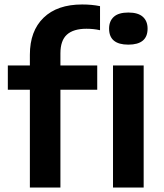

<svg xmlns="http://www.w3.org/2000/svg" viewBox="-20 -838 732 858"><path d="M113.5 0V-437H15V-545.5H113.5V-593.5Q113.5 -699.5 174.8 -758.8Q236 -818 347 -818Q390.5 -818 427 -810.5V-703Q411.5 -706.5 396.5 -708Q381.5 -709.5 366.5 -709.5Q308 -709.5 279 -683.2Q250 -657 250 -599.5V-545.5H414.5V-437H250V0ZM553.5 -638.5Q467.5 -638.5 467.5 -710Q467.5 -744 488.8 -763Q510 -782 553.5 -782Q597 -782 618.2 -763Q639.5 -744 639.5 -710Q639.5 -638.5 553.5 -638.5ZM485 0V-545.5H622V0Z"/></svg>

Font: Encode Sans SemiExpanded SemiExpanded SemiBold
Style: Regular
Weight: 600
Width: 6
Designer: Multiple Designers
Foundry: Impallari Type
Version: Version 3.000; ttfautohint (v1.8.3) -l 8 -r 50 -G 200 -x 14 